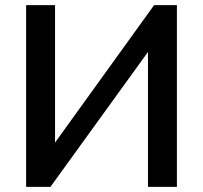

<svg xmlns="http://www.w3.org/2000/svg" viewBox="-20 -730 793 750"><path d="M82 -710V0H177L558 -527V0H671V-710H582L195 -173V-710Z"/></svg>

Font: RT Raleway SemiBold
Style: Regular
Weight: 400
Designer: Matt McInerney, Pablo Impallari, Rodrigo Fuenzalida — Edited by Milan Moffatt in April 2016
Foundry: Matt McInerney, Pablo Impallari, Rodrigo Fuenzalida — Edited by Milan Moffatt in April 2016
Version: Version 3.001